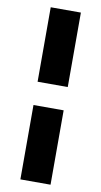

<svg xmlns="http://www.w3.org/2000/svg" viewBox="-100 -836 530 1003"><g transform="rotate(10 165.0 -334.5)"><path d="M84.5 -396V-791H244.5V-396ZM84.5 122V-272.5H244.5V122Z"/></g></svg>

Font: Karla ExtraBold
Style: Regular
Weight: 800
Designer: Jonathan Pinhorn
Version: Version 2.001